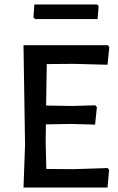

<svg xmlns="http://www.w3.org/2000/svg" viewBox="-20 -846 533 866"><path d="M420 -760H138L131 -768L135 -826H417L425 -819ZM311 -83 466 -88 472 -79 465 0H86L93 -193L86 -642H467L473 -633L465 -554L313 -558L191 -557L188 -370L304 -368L410 -371L417 -363L409 -284L296 -287L187 -285L186 -202L189 -84Z"/></svg>

Font: Alegreya Sans SC Medium
Style: Regular
Weight: 500
Designer: Juan Pablo del Peral
Foundry: Huerta Tipografica
Version: Version 2.001;PS 002.001;hotconv 1.0.88;makeotf.lib2.5.64775